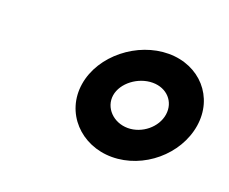

<svg xmlns="http://www.w3.org/2000/svg" viewBox="-60 -844 532 447"><g transform="rotate(20 206.5 -620.5)"><path d="M126 -621C114 -546 172 -485 249 -485C327 -485 399 -546 411 -621C423 -696 369 -756 292 -756C215 -756 138 -696 126 -621ZM203 -621C208 -653 244 -680 280 -680C315 -680 339 -654 334 -621C329 -588 296 -561 261 -561C225 -561 198 -589 203 -621Z"/></g></svg>

Font: Charger Sport
Style: BdExtObl
Weight: 700
Designer: Jasper
Foundry: Cannot Into Space Fonts
Version: Version 1.1